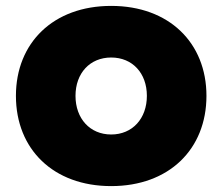

<svg xmlns="http://www.w3.org/2000/svg" viewBox="-20 -578 755 651"><path d="M357 53C553 53 680 -72 680 -253C680 -433 553 -558 357 -558C161 -558 34 -433 34 -253C34 -72 161 53 357 53ZM236 -253C236 -330 285 -383 357 -383C429 -383 478 -330 478 -253C478 -176 429 -122 357 -122C285 -122 236 -176 236 -253Z"/></svg>

Font: LINE Seed JP App_OTF ExtraBold
Style: Regular
Weight: 800
Designer: LINE & Fontrix & Fontworks
Version: Version 1.013